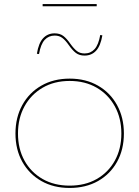

<svg xmlns="http://www.w3.org/2000/svg" viewBox="-20 -922 690 950"><path d="M324.5 8Q245 8 184.8 -26.2Q124.5 -60.5 90.5 -121.2Q56.5 -182 56.5 -261.5Q56.5 -340.5 90.2 -402Q124 -463.5 184.5 -498.2Q245 -533 325 -533Q404.5 -533 465 -498.2Q525.5 -463.5 559.2 -402Q593 -340.5 593 -261.5Q593 -182 559.2 -121.2Q525.5 -60.5 465 -26.2Q404.5 8 324.5 8ZM324.5 -3.5Q401 -3.5 458.5 -36.2Q516 -69 548.2 -127.2Q580.5 -185.5 580.5 -261.5Q580.5 -337 548.2 -395.8Q516 -454.5 458.5 -488Q401 -521.5 324.5 -521.5Q248.5 -521.5 191 -488Q133.5 -454.5 101.2 -395.8Q69 -337 69 -261.5Q69 -185.5 101.2 -127.2Q133.5 -69 191 -36.2Q248.5 -3.5 324.5 -3.5ZM476 -749 486.5 -747Q477.5 -694.5 455.2 -670.8Q433 -647 398.5 -647Q372.5 -647 355.5 -660Q338.5 -673 321 -698Q304 -722.5 288.5 -734.2Q273 -746 250.5 -746Q221 -746 201.2 -724.8Q181.5 -703.5 173 -654.5L162.5 -656Q171 -709 193.5 -733Q216 -757 250 -757Q276.5 -757 293.5 -744Q310.5 -731 328 -705.5Q345.5 -681 360.8 -669.2Q376 -657.5 398.5 -657.5Q428.5 -657.5 448 -679Q467.5 -700.5 476 -749ZM458.5 -902V-891H191V-902Z"/></svg>

Font: Hepta Slab ExtraLight Thin
Style: Regular
Weight: 250
Version: Version 1.102